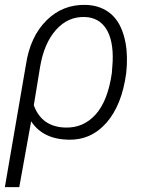

<svg xmlns="http://www.w3.org/2000/svg" viewBox="-32 -558 597 781"><path d="M73.7 -295.9Q90.8 -408.7 156.7 -474.6Q222.7 -540.5 316.4 -538.1Q369.1 -536.6 407 -510.7Q444.8 -484.9 464.1 -435.3Q483.4 -385.7 484.4 -323.7Q484.9 -291.5 481.4 -260.7Q463.9 -130.4 401.1 -58.8Q338.4 12.7 245.6 10.3Q142.1 7.8 94.7 -64.5L46.4 203.1H-12.2ZM105.5 -129.9Q137.7 -41 235.4 -39.1Q308.1 -37.6 357.4 -92.8Q406.7 -147.9 422.9 -260.7L426.3 -307.6Q429.7 -393.1 400.4 -439.9Q371.1 -486.8 313 -488.8Q244.6 -491.2 195.8 -436.5Q147 -381.8 130.9 -284.7Z"/></svg>

Font: Roboto Light
Style: Italic
Weight: 300
Italic angle: -12°
Designer: Google
Version: Version 2.134; 2016; ttfautohint (v1.6)